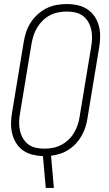

<svg xmlns="http://www.w3.org/2000/svg" viewBox="-20 -763 540 948"><path d="M206 165 192 8Q165 7 139.5 0.5Q114 -6 93.5 -20.5Q73 -35 59.5 -57Q46 -79 40 -104Q34 -129 34.5 -156Q35 -183 40 -210L97 -555Q101 -580 109 -604.5Q117 -629 131.5 -651.5Q146 -674 166.5 -692.5Q187 -711 210.5 -722.5Q234 -734 259.5 -738.5Q285 -743 310 -743Q310 -743 310 -743Q310 -743 310 -743Q338 -743 364.5 -737Q391 -731 412.5 -716.5Q434 -702 448 -680.5Q462 -659 468.5 -633.5Q475 -608 474.5 -580Q474 -552 469 -525L412 -180Q409 -158 402 -136Q395 -114 383.5 -93.5Q372 -73 355.5 -55Q339 -37 319 -24Q299 -11 277 -4Q255 3 232 6L246 165ZM200 -29Q220 -29 241 -33Q262 -37 281.5 -47Q301 -57 317.5 -72.5Q334 -88 345 -106.5Q356 -125 363 -145Q370 -165 373 -186L430 -531Q434 -552 434.5 -574Q435 -596 430.5 -616.5Q426 -637 415.5 -655Q405 -673 389 -685Q373 -697 352 -701.5Q331 -706 309 -706Q289 -706 268 -702Q247 -698 227.5 -688Q208 -678 192 -662.5Q176 -647 164.5 -628.5Q153 -610 146.5 -590Q140 -570 136 -549L79 -204Q75 -183 74.5 -161Q74 -139 78.5 -118.5Q83 -98 93.5 -80Q104 -62 120 -50Q136 -38 157 -33.5Q178 -29 200 -29Z"/></svg>

Font: Iosevka SS04 XLt Obl
Style: Regular
Weight: 200
Italic angle: -9°
Monospace: yes
Designer: Belleve Invis
Foundry: Belleve Invis
Version: Version 19.0.0; ttfautohint (v1.8.4)